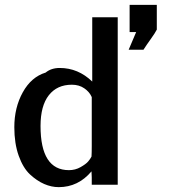

<svg xmlns="http://www.w3.org/2000/svg" viewBox="-20 -761 727 791"><path d="M39 -237Q39 -318 74 -381Q109 -444 168 -462Q191 -481 226 -481Q302 -481 360 -425V-690H465V0H358V-30Q358 -34 357.5 -42.5Q357 -51 357 -55Q302 10 222 10Q192 10 162 -3Q132 -16 103.5 -42.5Q75 -69 57 -119.5Q39 -170 39 -237ZM147 -242Q147 -60 264 -60Q290 -60 312 -72.5Q334 -85 343 -95.5Q352 -106 357 -116Q358 -130 358 -159V-361Q349 -382 327.5 -397Q306 -412 276 -412Q215 -412 181 -368.5Q147 -325 147 -242ZM510 -556 541 -629H514V-741H626V-639Q619 -625 601 -600Q583 -575 571 -556Z"/></svg>

Font: Coval
Style: Medium
Weight: 500
Foundry: Context Ltd
Version: Version 001.000